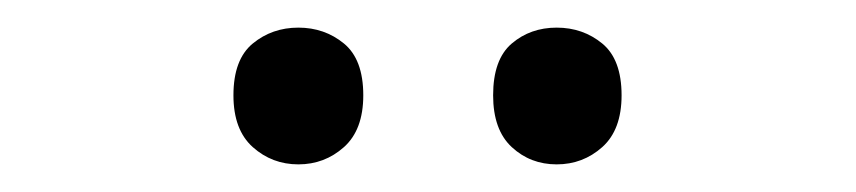

<svg xmlns="http://www.w3.org/2000/svg" viewBox="-20 -750 620 139"><path d="M149 -681Q149 -707 163 -718.5Q177 -730 196 -730Q215 -730 229 -718.5Q243 -707 243 -681Q243 -656 229 -643.5Q215 -631 196 -631Q177 -631 163 -643.5Q149 -656 149 -681ZM337 -681Q337 -707 350.5 -718.5Q364 -730 383 -730Q402 -730 416 -718.5Q430 -707 430 -681Q430 -656 416 -643.5Q402 -631 383 -631Q364 -631 350.5 -643.5Q337 -656 337 -681Z"/></svg>

Font: Noto Sans Ogham
Style: Regular
Weight: 400
Designer: Monotype Design Team
Foundry: Monotype Imaging Inc.
Version: Version 2.001; ttfautohint (v1.8.4.7-5d5b)